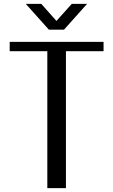

<svg xmlns="http://www.w3.org/2000/svg" viewBox="-20 -970 584 990"><path d="M429 -950H350L271 -862L193 -950H113L232 -817H310ZM30 -754V-706H224V0H320V-706H514V-754Z"/></svg>

Font: LXGW Marker Gothic
Style: Regular
Weight: 400
Version: Version 1.001